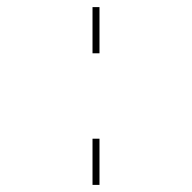

<svg xmlns="http://www.w3.org/2000/svg" viewBox="-20 -520 540 540"><path d="M240.2 -370.1V-500H259.8V-370.1ZM240.2 0V-129.9H259.8V0Z"/></svg>

Font: Mgen+ 1m thin
Style: Regular
Weight: 100
Designer: [Source Han Sans]
Ryoko NISHIZUKA  (kana & ideographs); Paul D. Hunt (Latin, Greek & Cyrillic); Wenlong ZHANG  (bopomofo
Version: Version 1.059.20150602